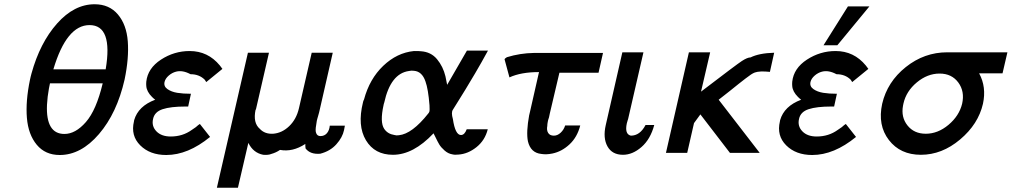

<svg xmlns="http://www.w3.org/2000/svg" viewBox="-20 -719 4758 903"><path d="M121 -344Q122 -350 124.5 -359.5Q127 -369 128 -373Q168 -518 248.5 -608.5Q329 -699 425 -699Q494 -699 534.5 -651Q575 -603 581 -524.5Q587 -446 566 -345Q530 -187 445.5 -88.5Q361 10 261 10Q193 10 153 -38Q113 -86 106.5 -164.5Q100 -243 121 -344ZM215 -327 210 -302Q203 -264 201 -226Q195 -89 283 -89Q335 -89 384 -145Q433 -201 463 -327ZM231 -393H477Q512 -601 401 -601Q293 -601 231 -393Z M610 -148Q610 -149 610.5 -151Q611 -153 611 -154Q630 -220 710 -250Q703 -255 695 -263Q670 -288 668 -314Q667 -323 668 -335Q675 -398 737 -438.5Q799 -479 872 -479Q958 -479 1014 -411L1026 -395L950 -333Q949 -335 946.5 -338.5Q944 -342 943 -344Q917 -370 876 -370Q839 -390 808 -382Q789 -377 773.5 -363.5Q758 -350 754 -334Q749 -313 767.5 -300Q786 -287 813.5 -282.5Q841 -278 878 -278L865 -218H852Q783 -218 745 -205.5Q707 -193 700 -160Q692 -126 715.5 -101.5Q739 -77 783 -77Q839 -77 882 -108L901 -121Q905 -125 912 -130.5Q919 -136 920 -136L968 -75Q864 10 762 10Q685 10 639.5 -35.5Q594 -81 610 -148Z M1000 164 1146 -471H1244H1245L1184 -206Q1184 -203 1182 -203Q1169 -141 1202 -113Q1225 -88 1264 -90Q1306 -93 1340 -125.5Q1374 -158 1386 -210L1446 -471H1545L1481 -191Q1478 -182 1476 -173Q1474 -168 1472.5 -161Q1471 -154 1470 -151Q1468 -139 1467 -131Q1462 -104 1467 -93Q1472 -79 1487 -79Q1506 -79 1517.5 -92.5Q1529 -106 1531 -128H1602Q1600 -114 1598 -107Q1591 -73 1562 -40.5Q1533 -8 1486 4Q1439 8 1417 -21Q1416 -27 1416 -33V-42Q1356 -3 1297 -14Q1278 -1 1256 5Q1242 11 1218 9Q1171 0 1148 -47L1099 164Z M1687 -237Q1688 -244 1692 -251Q1718 -348 1782.5 -409.5Q1847 -471 1927 -479Q1954 -479 1959 -478Q2007 -475 2035.5 -440.5Q2064 -406 2075 -360L2083 -320Q2165 -461 2176 -481H2275Q2244 -424 2214.5 -374Q2185 -324 2169 -298Q2153 -272 2134 -241.5Q2115 -211 2110 -203Q2101 -190 2110 -159Q2121 -84 2148 -84Q2165 -84 2175 -111H2274Q2261 -59 2221 -27Q2181 5 2136 8Q2119 10 2108 7Q2088 4 2071 -11Q2054 -26 2046 -39.5Q2038 -53 2029 -72Q2020 -91 2019 -92Q1924 9 1828 9Q1742 9 1701 -59.5Q1660 -128 1687 -237ZM1787 -236Q1786 -234 1785 -230Q1784 -226 1784 -225Q1766 -144 1787 -113Q1803 -89 1835 -84Q1844 -81 1856 -83Q1918 -89 1994 -185Q1998 -189 2000 -196Q2001 -200 2000 -224Q1994 -300 1981 -336Q1965 -383 1927 -386Q1915 -388 1903 -385Q1817 -373 1787 -236Z M2353 -440Q2354 -444 2364 -450Q2426 -469 2491 -470H2816L2795 -377H2611L2566 -186Q2566 -185 2562 -167Q2557 -153 2556 -145Q2554 -135 2554 -127Q2550 -107 2558 -94Q2566 -81 2585 -81Q2602 -81 2617 -95Q2632 -109 2638 -129H2709Q2695 -74 2658.5 -40Q2622 -6 2578 3Q2549 9 2526 5Q2476 0 2463 -54Q2454 -97 2469 -179V-178Q2471 -188 2473 -195L2515 -380Q2430 -380 2376 -355Z M2829 -131 2907 -473H3006V-472L2934 -159L2932 -153L2928 -139Q2917 -88 2947 -81Q2990 -81 3016 -131H3057Q3039 -64 2997 -27.5Q2955 9 2910 9Q2859 9 2837 -30.5Q2815 -70 2829 -131Z M3112 0 3220 -473H3320L3277 -288Q3447 -418 3469 -432Q3495 -449 3510 -449Q3550 -469 3621 -471L3601 -381Q3552 -386 3530 -378Q3522 -375 3512 -368.5Q3502 -362 3486 -349.5Q3470 -337 3454 -324.5Q3438 -312 3411 -290Q3384 -268 3360 -250L3553 0H3413L3274 -181L3244 -140Q3234 -94 3212 0Z M3648 -148Q3648 -149 3648.5 -151Q3649 -153 3649 -154Q3668 -220 3748 -250Q3741 -255 3733 -263Q3708 -288 3706 -314Q3705 -323 3706 -335Q3713 -398 3775 -438.5Q3837 -479 3910 -479Q3996 -479 4052 -411L4064 -395L3988 -333Q3987 -335 3984.5 -338.5Q3982 -342 3981 -344Q3955 -370 3914 -370Q3877 -390 3846 -382Q3827 -377 3811.5 -363.5Q3796 -350 3792 -334Q3787 -313 3805.5 -300Q3824 -287 3851.5 -282.5Q3879 -278 3916 -278L3903 -218H3890Q3821 -218 3783 -205.5Q3745 -193 3738 -160Q3730 -126 3753.5 -101.5Q3777 -77 3821 -77Q3877 -77 3920 -108L3939 -121Q3943 -125 3950 -130.5Q3957 -136 3958 -136L4006 -75Q3902 10 3800 10Q3723 10 3677.5 -35.5Q3632 -81 3648 -148ZM3853 -506 3968 -689H4069L3918 -506Z M4129 -231Q4153 -334 4240 -403.5Q4327 -473 4435 -473H4718L4695 -374H4585Q4620 -310 4603 -231Q4581 -135 4495.5 -63Q4410 9 4311 9Q4214 9 4160.5 -60.5Q4107 -130 4129 -231ZM4229 -232Q4227 -224 4227 -222Q4217 -168 4248 -129Q4279 -90 4334 -90Q4391 -90 4441 -132Q4491 -174 4505 -231Q4518 -289 4487 -331Q4456 -373 4399 -373Q4342 -373 4292 -331.5Q4242 -290 4229 -232Z"/></svg>

Font: Coval
Style: Italic
Weight: 400
Foundry: Context Ltd
Version: Version 001.000